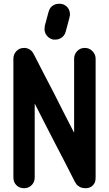

<svg xmlns="http://www.w3.org/2000/svg" viewBox="-20 -986 580 1018"><path d="M51 -675Q51 -698 67 -715Q83 -732 108 -732Q125 -732 139 -722.5Q153 -713 160 -696V-697L215 -590L267 -490L318 -389L373 -282V-675Q373 -698 389 -715Q405 -732 430 -732Q453 -732 470 -715Q487 -698 487 -675V-45Q487 -26 481 -15Q475 -4 466.5 2Q458 8 449.5 10Q441 12 437 12Q415 12 402 4.5Q389 -3 384 -11L378 -21V-20L323 -128L271 -228L219 -329L164 -437V-45Q164 -20 147.5 -4Q131 12 108 12Q83 12 67 -4Q51 -20 51 -45ZM238 -925V-924Q243 -944 258 -955Q273 -966 293 -966H299H303Q304 -966 309 -964L308 -965Q328 -960 339.5 -945Q351 -930 351 -909Q351 -906 350.5 -902.5Q350 -899 348 -894L349 -895L328 -817V-818Q323 -798 307.5 -787Q292 -776 274 -776H267H263Q261 -776 259 -777Q240 -782 228 -797.5Q216 -813 216 -832Q216 -834 216.5 -835.5Q217 -837 217 -839V-847Z"/></svg>

Font: VDS
Style: Bold
Weight: 700
Designer: artmaker
Foundry: artmaker
Version: Version 1.000 2009 initial release